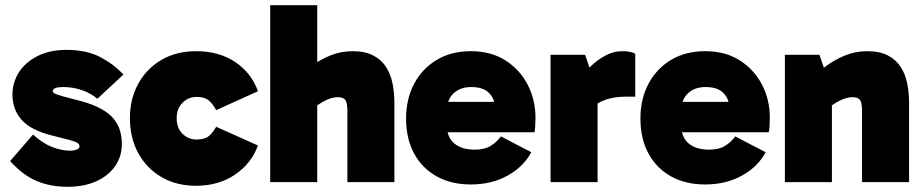

<svg xmlns="http://www.w3.org/2000/svg" viewBox="-20 -701 3553 739"><path d="M239 18Q175 18 122 -4Q69 -26 19 -81L107 -183Q145 -149 181 -135Q217 -121 251 -121Q265 -121 275.5 -125.5Q286 -130 286 -137Q286 -145 278.5 -150.5Q271 -156 248.5 -162Q226 -168 182 -179Q100 -199 64 -239Q28 -279 28 -337Q28 -384 53 -423Q78 -462 125 -485.5Q172 -509 236 -509Q313 -509 365.5 -481.5Q418 -454 455 -414L355 -321Q328 -343 294 -354.5Q260 -366 222 -366Q204 -366 193.5 -362Q183 -358 183 -350Q183 -343 200 -337Q217 -331 272 -317Q365 -295 407 -255Q449 -215 449 -147Q449 -99 423 -61.5Q397 -24 350 -3Q303 18 239 18Z M734 14Q659 14 601.5 -19.5Q544 -53 512 -112Q480 -171 480 -246Q480 -320 512 -378.5Q544 -437 601.5 -470.5Q659 -504 734 -504Q823 -504 885 -462.5Q947 -421 973 -350L812 -277Q800 -300 784 -314Q768 -328 737 -328Q705 -328 682.5 -305.5Q660 -283 660 -246Q660 -208 682.5 -186Q705 -164 737 -164Q768 -164 784 -177.5Q800 -191 812 -213L973 -141Q947 -71 884 -28.5Q821 14 734 14Z M1020 0V-681H1201V0ZM1317 0V-273Q1317 -307 1308.5 -317Q1300 -327 1280 -327Q1267 -327 1252.5 -322.5Q1238 -318 1221.5 -308.5Q1205 -299 1186 -285L1120 -394Q1144 -421 1177.5 -446Q1211 -471 1251.5 -487.5Q1292 -504 1337 -504Q1385 -504 1416.5 -487.5Q1448 -471 1466 -443Q1484 -415 1491 -379Q1498 -343 1498 -304V0Z M1792 9Q1717 9 1661 -22Q1605 -53 1574 -110Q1543 -167 1543 -245Q1543 -320 1574 -378.5Q1605 -437 1661 -470.5Q1717 -504 1792 -504Q1870 -504 1925.5 -468.5Q1981 -433 2011 -375Q2041 -317 2041 -248Q2041 -230 2040 -215Q2039 -200 2037 -192H1671V-309H1895L1886 -279Q1886 -318 1863.5 -342Q1841 -366 1794 -366Q1751 -366 1725.5 -341.5Q1700 -317 1700 -275V-219Q1700 -173 1728.5 -149Q1757 -125 1807 -125Q1845 -125 1868.5 -139.5Q1892 -154 1908 -176L2025 -115Q1995 -59 1933.5 -25Q1872 9 1792 9Z M2232 -490 2280 -352V0H2099V-490ZM2235 -241 2209 -252V-396L2219 -408Q2232 -425 2255.5 -447.5Q2279 -470 2310 -487Q2341 -504 2375 -504Q2392 -504 2404.5 -501.5Q2417 -499 2425 -494V-329H2391Q2330 -329 2289.5 -308Q2249 -287 2235 -241Z M2694 9Q2619 9 2563 -22Q2507 -53 2476 -110Q2445 -167 2445 -245Q2445 -320 2476 -378.5Q2507 -437 2563 -470.5Q2619 -504 2694 -504Q2772 -504 2827.5 -468.5Q2883 -433 2913 -375Q2943 -317 2943 -248Q2943 -230 2942 -215Q2941 -200 2939 -192H2573V-309H2797L2788 -279Q2788 -318 2765.5 -342Q2743 -366 2696 -366Q2653 -366 2627.5 -341.5Q2602 -317 2602 -275V-219Q2602 -173 2630.5 -149Q2659 -125 2709 -125Q2747 -125 2770.5 -139.5Q2794 -154 2810 -176L2927 -115Q2897 -59 2835.5 -25Q2774 9 2694 9Z M3318 -504Q3366 -504 3397.5 -487.5Q3429 -471 3447 -443Q3465 -415 3472 -379Q3479 -343 3479 -304V0H3298V-273Q3298 -307 3289.5 -317Q3281 -327 3261 -327Q3248 -327 3233.5 -322.5Q3219 -318 3202.5 -308.5Q3186 -299 3167 -285L3122 -373H3182V0H3001V-490H3134L3170 -385L3101 -394Q3125 -421 3158.5 -446Q3192 -471 3232.5 -487.5Q3273 -504 3318 -504Z"/></svg>

Font: Gabarito Black
Style: Regular
Weight: 900
Designer: Leandro Assis / Alvaro Franca / Felipe Casaprima
Foundry: Naipe Foundry
Version: Version 1.000